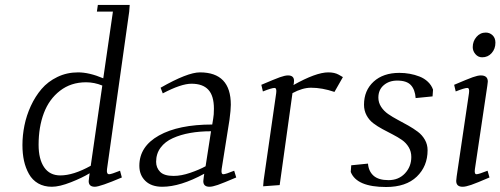

<svg xmlns="http://www.w3.org/2000/svg" viewBox="-20 -749 2025 777"><path d="M70.8 -162.1Q70.8 -201.2 78.9 -241.2Q86.9 -281.2 104.7 -320.1Q122.6 -358.9 148.2 -388.9Q173.8 -418.9 212.2 -437.5Q250.5 -456.1 295.9 -456.1Q341.3 -456.1 397.9 -432.1L437 -702.1H372.1L376 -729H504.9L502.9 -702.1L413.1 -64.9Q410.2 -43.9 421.9 -43.9Q430.2 -43.9 465.8 -58.1L473.1 -30.8Q384.8 6.8 363.8 6.8Q338.9 6.8 338.9 -16.1Q338.9 -19.5 340.8 -33.2L342.8 -47.9Q313.5 -29.8 267.1 -11.5Q220.7 6.8 189.9 6.8Q158.2 6.8 134.5 -6.8Q110.8 -20.5 97.2 -44.9Q83.5 -69.3 77.1 -98.4Q70.8 -127.4 70.8 -162.1ZM136.2 -163.1Q136.2 -105 158.7 -72Q181.2 -39.1 224.1 -39.1Q276.9 -39.1 347.2 -78.1L394 -402.8Q361.8 -416 328.1 -416Q267.1 -416 222.9 -381.8Q178.7 -347.7 157.5 -291.3Q136.2 -234.9 136.2 -163.1Z M543.9 -78.1Q543.9 -156.2 623.3 -200.7Q702.6 -245.1 838.9 -245.1L842.8 -269Q845.7 -283.7 845.7 -309.1Q845.7 -361.3 823.2 -385.7Q800.8 -410.2 754.9 -410.2Q712.9 -410.2 638.7 -371.1L629.9 -394Q738.8 -456.1 789.1 -456.1Q914.1 -456.1 914.1 -325.2Q914.1 -304.7 908.7 -264.2L877 -64.9Q874 -43.9 883.8 -43.9Q893.1 -43.9 927.7 -58.1L936 -30.8Q883.3 -8.3 861.6 -0.7Q839.8 6.8 827.6 6.8Q802.7 6.8 802.7 -16.1Q802.7 -19.5 804.7 -33.2L806.6 -45.9Q710 6.8 636.7 6.8Q592.8 6.8 568.4 -16.8Q543.9 -40.5 543.9 -78.1ZM611.8 -94.2Q611.8 -70.3 627.9 -53.7Q644 -37.1 682.6 -37.1Q713.4 -37.1 749.8 -49.6Q786.1 -62 812 -76.2L834 -217.8Q788.1 -217.8 749.5 -210.9Q710.9 -204.1 679.4 -189.9Q647.9 -175.8 629.9 -151.4Q611.8 -127 611.8 -94.2Z M1037.6 -405.8Q1092.3 -429.2 1112.8 -436.5Q1133.3 -443.8 1145.5 -443.8Q1169.9 -443.8 1169.9 -421.9Q1169.9 -415 1168.9 -410.2L1167.5 -404.8Q1258.8 -456.1 1308.6 -456.1Q1334 -456.1 1350.6 -446.8L1367.7 -437L1333.5 -377Q1283.7 -394 1238.8 -394Q1204.1 -394 1163.6 -372.1L1111.8 0L1044.9 4.9L1046.9 -19L1097.7 -372.1Q1100.6 -393.1 1090.8 -393.1Q1079.6 -393.1 1043.9 -378.9Z M1399.4 -53.2 1401.4 -80.1 1469.2 -86.9Q1471.7 -55.7 1491.9 -37.8Q1512.2 -20 1552.2 -20Q1593.3 -20 1618.9 -47.4Q1644.5 -74.7 1644.5 -113.8Q1644.5 -135.7 1634 -153.3Q1623.5 -170.9 1606.7 -182.6Q1589.8 -194.3 1569.3 -204.8Q1548.8 -215.3 1528.3 -226.3Q1507.8 -237.3 1491 -250Q1474.1 -262.7 1463.6 -282Q1453.1 -301.3 1453.1 -325.2Q1453.1 -382.8 1491.9 -418.5Q1530.8 -454.1 1596.2 -454.1Q1617.7 -454.1 1638.2 -450.4Q1658.7 -446.8 1678 -439.2Q1697.3 -431.6 1711.7 -418Q1726.1 -404.3 1732.4 -386.2L1730.5 -358.9L1662.1 -352.1Q1659.7 -386.2 1642.8 -404.5Q1626 -422.9 1587.4 -422.9Q1554.7 -422.9 1533 -404.3Q1511.2 -385.7 1511.2 -354Q1511.2 -334 1522.2 -316.9Q1533.2 -299.8 1550.8 -287.6Q1568.4 -275.4 1589.6 -264.2Q1610.8 -252.9 1632.1 -241Q1653.3 -229 1670.9 -215.8Q1688.5 -202.6 1699.5 -183.3Q1710.4 -164.1 1710.4 -141.1Q1710.4 -76.2 1666.7 -34.2Q1623 7.8 1542.5 7.8Q1423.3 7.8 1399.4 -53.2Z M1817.9 -405.8Q1872.6 -429.2 1893.1 -436.5Q1913.6 -443.8 1925.8 -443.8Q1954.1 -443.8 1954.1 -418.9Q1954.1 -415.5 1952.1 -401.9L1901.9 -64.9Q1898.9 -43.9 1908.2 -43.9Q1917.5 -43.9 1953.1 -58.1L1960.9 -30.8Q1908.7 -8.3 1886.7 -0.7Q1864.7 6.8 1852.1 6.8Q1826.2 6.8 1826.2 -17.1Q1826.2 -21.5 1828.1 -35.2L1877.9 -372.1Q1880.9 -393.1 1871.1 -393.1Q1859.9 -393.1 1824.2 -378.9ZM1893.1 -558.1Q1893.1 -582 1908.2 -599.6Q1923.3 -617.2 1945.8 -617.2Q1961.9 -617.2 1973.4 -606.2Q1984.9 -595.2 1984.9 -576.2Q1984.9 -551.3 1969.7 -534.2Q1954.6 -517.1 1931.2 -517.1Q1915 -517.1 1904.1 -529.8Q1893.1 -542.5 1893.1 -558.1Z"/></svg>

Font: Dehuti Alt
Style: Italic
Weight: 400
Version: Version 1.2